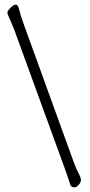

<svg xmlns="http://www.w3.org/2000/svg" viewBox="-20 -768 390 828"><path d="M302 40Q287 40 283 28Q274 -1 257 -48L41 -641Q29 -671 20.5 -689Q12 -707 12 -714Q12 -721 25.5 -734.5Q39 -748 48 -748Q57 -748 61 -732Q69 -700 84 -659L298 -69Q308 -41 318.5 -21.5Q329 -2 329 8.5Q329 19 319 29.5Q309 40 302 40Z"/></svg>

Font: LXGW WenKai TC Light
Style: Regular
Weight: 300
Designer: LXGW / Fontworks Inc.
Foundry: LXGW / Fontworks Inc.
Version: Version 1.330